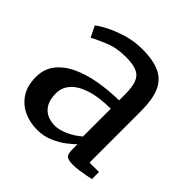

<svg xmlns="http://www.w3.org/2000/svg" viewBox="-154 -696 840 840"><g transform="rotate(45 266.0 -276.0)"><path d="M187.5 11Q143 11 105.2 -6.5Q67.5 -24 44.2 -59.5Q21 -95 21 -149Q21 -199 48.5 -234Q76 -269 122.8 -290.8Q169.5 -312.5 228.5 -322.8Q287.5 -333 351 -334V-370.5Q351 -415 341.5 -441Q332 -467 307.8 -478.2Q283.5 -489.5 238.5 -489.5Q180.5 -489.5 137 -471.2Q93.5 -453 69 -440L44 -490.5Q54.5 -500 87.5 -517.8Q120.5 -535.5 167 -550Q213.5 -564.5 265 -564.5Q334.5 -564.5 375.5 -544.5Q416.5 -524.5 434.2 -481.2Q452 -438 452 -369V-50H510.5V-6.5Q499.5 -4 481.5 -0.5Q463.5 3 443.5 5.8Q423.5 8.5 406.5 8.5Q380 8.5 369 0.5Q358 -7.5 358 -37V-69.5Q346 -57 321.5 -38Q297 -19 263 -4Q229 11 187.5 11ZM230.5 -56.5Q258 -56.5 291.8 -72.2Q325.5 -88 351 -110.5V-282.5Q277 -282 228.8 -266Q180.5 -250 157 -222.8Q133.5 -195.5 133.5 -160.5Q133.5 -124 146.2 -101Q159 -78 181 -67.2Q203 -56.5 230.5 -56.5Z"/></g></svg>

Font: Merriweather 24pt
Style: Regular
Weight: 400
Designer: Eben Sorkin
Foundry: Eben Sorkin
Version: Version 2.100